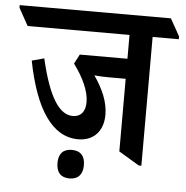

<svg xmlns="http://www.w3.org/2000/svg" viewBox="-100 -674 785 811"><g transform="rotate(5 292.0 -268.5)"><path d="M246 -81C312 -81 352 -125 352 -194C352 -248 329 -301 291 -356C308 -354 329 -353 353 -353H424V-45L511 7H522V-539H633V-551L592 -624H-49V-613L-8 -539H424V-438H222L201 -398C242 -343 268 -287 268 -240C268 -200 249 -177 215 -177C159 -177 112 -244 74 -409L22 -395C62 -191 136 -81 246 -81ZM224 87C260 87 280 66 280 26C280 -13 261 -34 224 -34C187 -34 168 -13 168 26C168 66 187 87 224 87Z"/></g></svg>

Font: Noto Serif Devanagari Condensed SemiBold
Style: Regular
Weight: 600
Width: 3
Designer: Universal Thirst, Indian Type Foundry and the Monotype Design Team
Foundry: Monotype Imaging Inc.
Version: Version 2.004